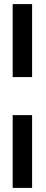

<svg xmlns="http://www.w3.org/2000/svg" viewBox="-20 -781 227 939"><path d="M42 -404V-761H137V-404ZM42 138V-218H137V138Z"/></svg>

Font: Stick No Bills SemiBold
Style: Regular
Weight: 600
Designer: Kosala Senevirathne, Siva Puranthara, Lasantha Premarathna, Tharique Azeez
Foundry: mooniak
Version: Version 2.000